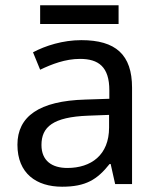

<svg xmlns="http://www.w3.org/2000/svg" viewBox="-20 -697 601 727"><path d="M429 -677H132V-606H429ZM288 -545C218 -545 152 -524 105 -499L132 -433C176 -454 227 -474 283 -474C353 -474 394 -444 394 -355V-323L303 -320C128 -315 46 -256 46 -149C46 -40 118 10 215 10C305 10 348 -17 395 -76H399L416 0H480V-365C480 -490 418 -545 288 -545ZM314 -259 393 -262V-214C393 -110 325 -61 235 -61C177 -61 137 -88 137 -148C137 -216 180 -254 314 -259Z"/></svg>

Font: Noto Sans Cuneiform
Style: Regular
Weight: 400
Designer: Monotype Design Team
Foundry: Monotype Imaging Inc.
Version: Version 2.001